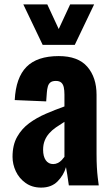

<svg xmlns="http://www.w3.org/2000/svg" viewBox="-20 -843 505 873"><path d="M167 10Q126 10 96.5 -11Q67 -32 52 -64Q37 -96 37 -130Q37 -184 58 -221Q79 -258 113 -283Q147 -308 189 -326Q231 -344 273 -359V-413Q273 -432 270 -446Q267 -460 258.5 -467.5Q250 -475 234 -475Q218 -475 209.5 -468.5Q201 -462 197.5 -449.5Q194 -437 193 -422L190 -382L47 -388Q52 -490 100.5 -539Q149 -588 247 -588Q335 -588 377 -539.5Q419 -491 419 -412V-143Q419 -109 420.5 -82.5Q422 -56 424.5 -35.5Q427 -15 429 0H293Q290 -22 286 -48Q282 -74 280 -83Q270 -47 242 -18.5Q214 10 167 10ZM222 -97Q233 -97 243 -102Q253 -107 260.5 -115Q268 -123 273 -130V-289Q252 -276 234 -263.5Q216 -251 203 -236Q190 -221 183 -203Q176 -185 176 -162Q176 -132 188 -114.5Q200 -97 222 -97ZM174 -639 86 -823H195L247 -711L299 -823H408L320 -639Z"/></svg>

Font: Oswald SemiBold
Style: Regular
Weight: 600
Designer: Vernon Adams
Foundry: Vernon Adams
Version: Version 4.100; ttfautohint (v1.8.1.43-b0c9)